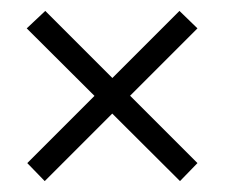

<svg xmlns="http://www.w3.org/2000/svg" viewBox="-20 -521 412 352"><path d="M63 -501 342 -222 310 -189 29 -469ZM342 -469 62 -189 30 -222 309 -501Z"/></svg>

Font: Phudu Black
Style: Regular
Weight: 900
Version: Version 1.005;gftools[0.9.23]